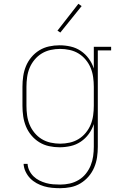

<svg xmlns="http://www.w3.org/2000/svg" viewBox="-20 -766 640 1009"><path d="M296 223Q275 223 253.5 221Q232 219 211.5 213Q191 207 172 196.5Q153 186 138.5 171Q124 156 114.5 136Q105 116 104 95H125Q126 114 134.5 131Q143 148 156.5 161Q170 174 187 182.5Q204 191 222 196Q240 201 259 202.5Q278 204 296 204Q322 204 346.5 198.5Q371 193 393 180Q415 167 431 147Q447 127 456.5 103.5Q466 80 469.5 55Q473 30 473 5V-114Q464 -86 446.5 -62Q429 -38 404.5 -21.5Q380 -5 351 1.5Q322 8 293 8Q265 8 237.5 2Q210 -4 186.5 -18.5Q163 -33 145 -54.5Q127 -76 116.5 -101.5Q106 -127 102 -154.5Q98 -182 98 -210V-310Q98 -338 102 -365.5Q106 -393 116.5 -418.5Q127 -444 145 -465.5Q163 -487 186.5 -501.5Q210 -516 237.5 -522Q265 -528 293 -528Q322 -528 351 -521.5Q380 -515 404.5 -498.5Q429 -482 446.5 -458Q464 -434 473 -406V-520H564V-501H494V5Q494 33 490 60.5Q486 88 475 114Q464 140 445.5 161.5Q427 183 403 197.5Q379 212 351.5 217.5Q324 223 296 223ZM296 -11Q321 -11 346 -16.5Q371 -22 392.5 -35Q414 -48 430.5 -68Q447 -88 456.5 -111Q466 -134 469.5 -159.5Q473 -185 473 -210V-310Q473 -335 469.5 -360.5Q466 -386 456.5 -409Q447 -432 430.5 -452Q414 -472 392.5 -485Q371 -498 346 -503.5Q321 -509 296 -509Q271 -509 246 -503.5Q221 -498 199.5 -485Q178 -472 161.5 -452Q145 -432 135.5 -409Q126 -386 122.5 -360.5Q119 -335 119 -310V-210Q119 -185 122.5 -159.5Q126 -134 135.5 -111Q145 -88 161.5 -68Q178 -48 199.5 -35Q221 -22 246 -16.5Q271 -11 296 -11ZM297 -595 282 -605 392 -746 409 -734Z"/></svg>

Font: Iosevka HT Thin Extended
Style: Regular
Weight: 100
Width: 7
Monospace: yes
Designer: Belleve Invis
Foundry: Belleve Invis
Version: Version 32.3.0; ttfautohint (v1.8.4)